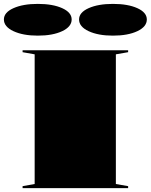

<svg xmlns="http://www.w3.org/2000/svg" viewBox="-80 -966 774 986"><path d="M578 -708V-698L515 -687V-21L578 -10V0H36V-10L98 -21V-687L36 -698V-708ZM500 -946Q577 -946 625.5 -924Q674 -902 674 -866Q674 -829 625.5 -806Q577 -783 500 -783Q424 -783 375 -806Q326 -829 326 -866Q326 -902 375 -924Q424 -946 500 -946ZM114 -946Q191 -946 239.5 -924Q288 -902 288 -866Q288 -829 239.5 -806Q191 -783 114 -783Q38 -783 -11 -806Q-60 -829 -60 -866Q-60 -902 -11 -924Q38 -946 114 -946Z"/></svg>

Font: Kalnia Expanded SemiBold
Style: Regular
Weight: 600
Width: 7
Designer: Frida Medrano
Foundry: Frida Medrano
Version: Version 1.105